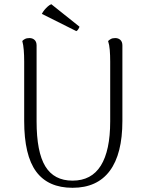

<svg xmlns="http://www.w3.org/2000/svg" viewBox="-20 -880 691 913"><path d="M562 -664V-305Q562 -148 502 -67.5Q442 13 325 13Q209 13 152 -64Q95 -141 95 -305V-587Q95 -617 93 -642Q91 -667 86 -685Q90 -690 98.5 -694.5Q107 -699 120 -699Q135 -699 144.5 -690Q154 -681 154 -664V-303Q154 -157 195.5 -89Q237 -21 325 -21Q415 -21 459.5 -92.5Q504 -164 504 -303V-587Q504 -617 502 -642Q500 -667 494 -685Q499 -690 507 -694.5Q515 -699 528 -699Q543 -699 552.5 -690Q562 -681 562 -664ZM179 -814Q184 -824 191.5 -833Q199 -842 207.5 -849.5Q216 -857 224 -860L358 -753Q357 -749 352.5 -741.5Q348 -734 343 -732Z"/></svg>

Font: Arima Light
Style: Regular
Weight: 300
Designer: Joana Correia and Natanael Gama
Foundry: NDISCOVER
Version: Version 1.101;gftools[0.9.23]